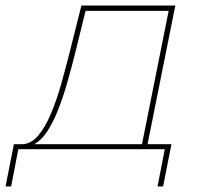

<svg xmlns="http://www.w3.org/2000/svg" viewBox="-87 -537 729 691"><path d="M-67 134 -37 -18H-5Q26 -20 50.5 -49Q75 -78 95.5 -126Q116 -174 132.5 -232Q149 -290 164 -350L206 -517H544L444 -18H530L500 134H480L506 0H-21L-47 134ZM424 -18 520 -498H221L184 -348Q171 -296 156 -243Q141 -190 123 -144Q105 -98 83.5 -65Q62 -32 36 -18Z"/></svg>

Font: Montserrat Thin
Style: Italic
Weight: 100
Italic angle: -11.3°
Designer: Julieta Ulanovsky
Foundry: Julieta Ulanovsky
Version: Version 9.000; ttfautohint (v1.8.4.7-5d5b)